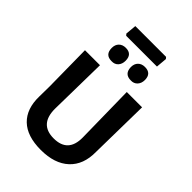

<svg xmlns="http://www.w3.org/2000/svg" viewBox="-208 -771 862 862"><g transform="rotate(45 223.0 -340.5)"><path d="M323.4 -627.1H128L121.5 -634.6L126.2 -686.9H321.5L328 -679.4ZM165.4 -587.9Q205.6 -587.9 205.6 -545.8Q205.6 -525.2 193.9 -512.1Q182.2 -499.1 161.7 -500Q120.6 -500 120.6 -543Q120.6 -563.6 132.7 -575.7Q144.9 -587.9 165.4 -587.9ZM286.9 -587.9Q328 -587.9 328 -545.8Q328 -525.2 315.9 -512.1Q303.7 -499.1 284.1 -500Q243 -500 242.1 -543Q242.1 -563.6 254.2 -575.7Q266.4 -587.9 286.9 -587.9ZM400.9 -162.6Q401.9 -82.2 354.2 -37.9Q306.5 6.5 219.2 6.5Q131.8 6.5 87.4 -36.4Q43 -79.4 44.9 -158.9L45.8 -223.4L43 -450.5H138.3L133.6 -171Q132.7 -71 223.4 -71Q314 -71 313.1 -166.4L308.4 -450.5H405.6Z"/></g></svg>

Font: Gurajada
Style: Regular
Weight: 400
Designer: Purushoth Kumar Guthula
Foundry: SiliconAndhra, USA.
Version: Version 1.0.3; ttfautohint (v1.2.42-39fb)